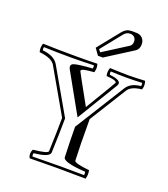

<svg xmlns="http://www.w3.org/2000/svg" viewBox="-191 -1150 1140 1299"><g transform="rotate(20 379.0 -500.5)"><path d="M472 -69Q473 -51 581 -40Q588 -11 579 22Q445 20 377 20Q310 20 176 22Q160 -7 176 -40Q282 -51 283 -68Q288 -203 289 -310L107 -627Q83 -667 -6 -676Q-10 -691 -10 -705Q-10 -720 -4 -738Q99 -734 239 -734Q340 -734 388 -736Q393 -719 393 -707Q393 -693 388 -675Q336 -671 316 -666Q296 -661 296 -651Q296 -648 415 -434Q548 -655 548 -657Q548 -662 542 -666Q536 -670 526 -672.5Q516 -675 507.5 -676Q499 -677 488 -678Q477 -679 475 -679Q467 -705 478 -738Q568 -734 612 -734Q653 -734 731 -738Q742 -704 731 -676Q656 -669 632 -631L467 -366Q467 -168 472 -69ZM303 -67Q302 -31 190 -20Q185 -8 190 4Q406 0 560 3Q564 -7 560 -21Q398 -31 397 -67Q392 -207 392 -284L615 -641Q644 -688 717 -695Q721 -703 717 -718Q662 -715 606 -715Q555 -715 492 -718Q488 -710 492 -695Q564 -687 569 -663Q571 -654 563 -641L386 -349L226 -635Q209 -667 236.5 -677.5Q264 -688 369 -695Q373 -709 369 -718Q225 -711 10 -718Q6 -709 10 -695Q96 -687 125 -635L309 -314Q308 -199 303 -67ZM483 -980 365 -833 379 -815 552 -925Q570 -936 570 -961Q570 -980 558.5 -991.5Q547 -1003 528 -1003Q501 -1003 483 -980ZM340 -834 467 -992Q492 -1023 528 -1023H563Q591 -1023 608 -1006Q625 -989 625 -961Q625 -926 600 -910L408 -788H373Z"/></g></svg>

Font: Jacques Francois Shadow
Style: Regular
Weight: 400
Designer: Alexei Vanyashin, Nikita Kanarev (i@xarsok.ru)
Foundry: Cyreal (www.cyreal.org)
Version: Version 1.003